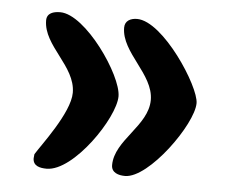

<svg xmlns="http://www.w3.org/2000/svg" viewBox="-38 -490 574 473"><g transform="rotate(5 249.5 -253.0)"><path d="M59 -83C59 -64 76 -60 93 -60C160 -60 254 -200 254 -253C254 -305 156 -447 93 -447C76 -447 60 -442 60 -424C60 -361 141 -318 141 -252C141 -202 73 -115 60 -93C60 -92 59 -85 59 -83ZM253 -83C253 -64 271 -59 287 -59C346 -59 447 -201 447 -253C447 -294 348 -447 283 -447C267 -447 253 -440 253 -423C253 -361 334 -315 334 -251C334 -187 253 -145 253 -83Z"/></g></svg>

Font: Asimov Print
Style: C
Weight: 500
Designer: Google
Version: Version 2.000980: 2014